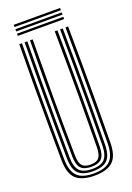

<svg xmlns="http://www.w3.org/2000/svg" viewBox="-171 -970 711 1038"><g transform="rotate(-20 184.5 -451.0)"><path d="M184.8 7.2Q113.5 7.2 79.2 -23.8Q45 -54.8 44.2 -131.5Q43 -225.8 42.5 -338.5Q42 -451.2 42.4 -569.8Q42.8 -688.2 44.2 -800H59.5Q58.5 -723 58.1 -636.4Q57.8 -549.8 57.8 -461.1Q57.8 -372.5 58.1 -288.4Q58.5 -204.2 59.5 -132.5Q60.5 -65.2 89 -35.4Q117.5 -5.5 184.8 -5.5Q252 -5.5 280.4 -35.4Q308.8 -65.2 309.8 -132.5Q310.8 -226.2 311.2 -339Q311.8 -451.8 311.4 -570.2Q311 -688.8 309.8 -800H325Q326.2 -697.5 326.6 -583.4Q327 -469.2 326.8 -353.8Q326.5 -238.2 325 -131.5Q324.2 -54.2 289.8 -23.5Q255.2 7.2 184.8 7.2ZM184.8 -18.2Q128.5 -18.2 102 -43.4Q75.5 -68.5 75 -131.5Q73 -288.2 73 -458.2Q73 -628.2 75 -800H90.2Q89 -692.5 88.6 -576.6Q88.2 -460.8 88.6 -347Q89 -233.2 90.2 -132Q91 -76.2 113.2 -53.6Q135.5 -31 184.8 -31Q233.8 -31 256 -53.5Q278.2 -76 279 -132Q280.2 -232.8 280.6 -345.1Q281 -457.5 280.6 -573.1Q280.2 -688.8 279 -800H294.2Q295.5 -691 295.9 -575.5Q296.2 -460 295.9 -346.9Q295.5 -233.8 294.2 -131.5Q293.5 -69 267.5 -43.6Q241.5 -18.2 184.8 -18.2ZM184.8 -43.8Q143.5 -43.8 124.9 -63.4Q106.2 -83 105.8 -132.5Q104.5 -226.2 104 -338.6Q103.5 -451 103.9 -569.5Q104.2 -688 105.8 -800H121Q119.2 -639.5 119 -476.8Q118.8 -314 121.2 -132.5Q121.8 -90.5 136 -73.5Q150.2 -56.5 184.8 -56.5Q219 -56.5 233.1 -73.5Q247.2 -90.5 248 -132.5Q249.5 -258 249.9 -368.5Q250.2 -479 249.8 -584.5Q249.2 -690 248.2 -800H263.5Q264.5 -723.5 265 -637.2Q265.5 -551 265.5 -462.5Q265.5 -374 265 -289.6Q264.5 -205.2 263.5 -132.5Q263 -82.5 244.2 -63.1Q225.5 -43.8 184.8 -43.8ZM318.5 -896H52V-908.8H318.5ZM318.5 -870.5H52V-883.2H318.5ZM318.5 -845H52V-857.8H318.5Z"/></g></svg>

Font: Big Shoulders Inline Display Medium
Style: Regular
Weight: 500
Designer: Patric King
Foundry: XO Type Co
Version: Version 1.000